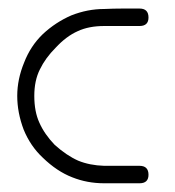

<svg xmlns="http://www.w3.org/2000/svg" viewBox="-20 -420 400 440"><path d="M299.8 -400.4Q320.3 -400.4 320.3 -379.9Q320.3 -360.4 299.8 -360.4Q280.3 -360.4 259.8 -360.4Q240.2 -360.4 218.8 -360.4Q183.6 -360.4 158.2 -348.6Q131.8 -336.9 107.4 -310.5Q84 -287.1 71.3 -260.7Q58.6 -235.4 58.6 -200.2Q58.6 -164.1 70.3 -138.7Q82 -112.3 105.5 -87.9Q132.8 -63.5 159.2 -51.8Q185.5 -41 218.8 -40Q240.2 -40 259.8 -40Q280.3 -40 299.8 -40Q320.3 -40 320.3 -19.5Q320.3 0 299.8 0Q280.3 0 259.8 0Q240.2 0 218.8 0Q179.7 0 145.5 -13.7Q110.4 -27.3 78.1 -58.6Q49.8 -85 34.2 -123Q19.5 -162.1 19.5 -200.2Q19.5 -238.3 35.2 -276.4Q49.8 -314.5 78.1 -341.8Q107.4 -369.1 143.6 -384.8Q180.7 -399.4 218.8 -399.4Q240.2 -400.4 259.8 -400.4Q280.3 -400.4 299.8 -400.4Z"/></svg>

Font: Demofont
Style: Regular
Weight: 400
Version: Version 1.0